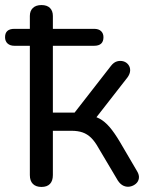

<svg xmlns="http://www.w3.org/2000/svg" viewBox="-39 -732 594 759"><path d="M125 7Q103 7 91 -5Q79 -17 79 -40V-551H18Q1 -551 -9 -560Q-19 -569 -19 -585Q-19 -618 18 -618H99L79 -586V-669Q79 -689 91 -700.5Q103 -712 125 -712Q147 -712 158.5 -700.5Q170 -689 170 -669V-586L150 -618H333Q351 -618 360.5 -609Q370 -600 370 -585Q370 -551 333 -551H170V-287H256L400 -472Q411 -486 424 -489.5Q437 -493 449 -489.5Q461 -486 468.5 -476Q476 -466 475.5 -453Q475 -440 465 -426L327 -249L306 -277Q334 -274 354.5 -263Q375 -252 394 -230Q413 -208 435 -171L503 -55Q512 -40 510 -27Q508 -14 498 -5.5Q488 3 475 5.5Q462 8 449.5 2.5Q437 -3 427 -18L351 -146Q336 -173 321 -187.5Q306 -202 287.5 -208.5Q269 -215 243 -215H170V-40Q170 -17 158.5 -5Q147 7 125 7Z"/></svg>

Font: Nunito Medium
Style: Regular
Weight: 500
Designer: Vernon Adams
Foundry: Vernon Adams
Version: Version 3.601